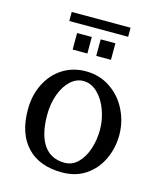

<svg xmlns="http://www.w3.org/2000/svg" viewBox="-113 -843 773 920"><g transform="rotate(15 273.5 -383.5)"><path d="M128 -761V-716H420V-761ZM296 -588H369V-670H296ZM179 -588H252V-670H179ZM46 -255Q46 -136 107.5 -71Q169 -6 281 -6Q350 -6 399.5 -40Q449 -74 475 -130Q501 -186 501 -250Q501 -314 472.5 -372.5Q444 -431 390.5 -467.5Q337 -504 268 -504Q204 -504 153.5 -472Q103 -440 74.5 -383Q46 -326 46 -255ZM268 -456Q308 -456 339.5 -425Q371 -394 388 -346.5Q405 -299 405 -250Q405 -201 390.5 -156Q376 -111 348 -82.5Q320 -54 281 -54Q213 -54 177.5 -105.5Q142 -157 142 -255Q142 -310 159 -356.5Q176 -403 205 -429.5Q234 -456 268 -456Z"/></g></svg>

Font: LXGW Marker Gothic
Style: Regular
Weight: 400
Version: Version 1.001